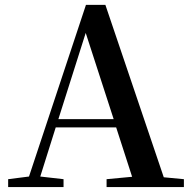

<svg xmlns="http://www.w3.org/2000/svg" viewBox="-20 -762 778 782"><path d="M13.2 0V-32.2L98.1 -43L330.1 -742.2H409.2L647 -40L729 -32.2V0H414.1V-32.2L518.1 -42L453.1 -243.2H207L144 -43L238.8 -32.2V0ZM442.9 -276.9 329.1 -627.9 217.8 -276.9Z"/></svg>

Font: Dream Han Serif CN W16
Style: Regular
Weight: 625
Designer: Adobe
Foundry: Pal3love
Version: Version 3.00; Sans 2.004; Serif 2.001